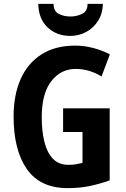

<svg xmlns="http://www.w3.org/2000/svg" viewBox="-20 -1010 651 989"><path d="M305 -452H545V-81Q492 -62 441 -51.5Q390 -41 328 -41Q187 -41 118.5 -139Q50 -237 50 -410Q50 -521 86.5 -603Q123 -685 194 -730Q265 -775 367 -775Q415 -775 461.5 -762.5Q508 -750 546 -730L503 -616Q475 -634 440.5 -644.5Q406 -655 370 -655Q293 -655 244 -591.5Q195 -528 195 -406Q195 -335 208.5 -280Q222 -225 252 -193Q282 -161 332 -161Q357 -161 372 -164Q387 -167 405 -171V-330H305ZM510 -990Q509 -941 486 -904Q463 -867 425 -846Q387 -825 342 -825Q272 -825 225.5 -868.5Q179 -912 177 -990H256Q256 -952 282.5 -938.5Q309 -925 343 -925Q375 -925 403 -938.5Q431 -952 431 -990Z"/></svg>

Font: Noto Sans Tamil UI Condensed
Style: Bold
Weight: 700
Width: 3
Designer: Jelle Bosma - Monotype Design Team
Foundry: Monotype Imaging Inc.
Version: Version 2.004; ttfautohint (v1.8.4.7-5d5b)